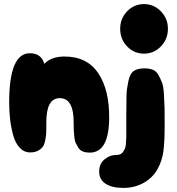

<svg xmlns="http://www.w3.org/2000/svg" viewBox="-20 -748 868 941"><path d="M420 0Q513 0 515 -166Q517 -306 462 -388.5Q407 -471 296 -471Q231 -471 197 -435Q183 -487 126 -487Q25 -487 25 -247Q25 -203 29.5 -163.5Q34 -124 44.5 -85.5Q55 -47 76.5 -24Q98 -1 128 -1Q151 -1 166.5 -9.5Q182 -18 190 -29Q198 -40 202 -62Q206 -84 206.5 -97Q207 -110 207 -138Q207 -145 207 -149Q207 -267 273 -267Q341 -267 341 -149Q341 -124 341.5 -112.5Q342 -101 344 -79.5Q346 -58 351 -47.5Q356 -37 364 -24Q372 -11 386.5 -5.5Q401 0 420 0ZM584 173Q640 173 684.5 148Q729 123 753 79Q774 41 780.5 -5Q787 -51 787 -132Q787 -134 787 -137Q787 -193 786.5 -219.5Q786 -246 783.5 -285.5Q781 -325 774.5 -342Q768 -359 757.5 -379Q747 -399 729.5 -406Q712 -413 688 -413Q655 -413 636 -400.5Q617 -388 609 -349.5Q601 -311 600 -283.5Q599 -256 599 -183Q599 -152 599 -136Q599 -131 599 -122Q599 -93 599 -79.5Q599 -66 597.5 -47Q596 -28 592.5 -20Q589 -12 582.5 -3Q576 6 566.5 9Q557 12 543 12Q519 12 492.5 33Q466 54 466 93Q466 132 497.5 152.5Q529 173 584 173ZM686 -485Q734 -485 768.5 -520.5Q803 -556 803 -607Q803 -657 768.5 -692.5Q734 -728 686 -728Q637 -728 603 -692.5Q569 -657 569 -607Q569 -556 603 -520.5Q637 -485 686 -485Z"/></svg>

Font: Cherry Bomb
Style: Regular
Weight: 400
Designer: satsuyako
Foundry: satsuyako
Version: Version 4.0